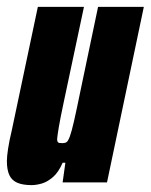

<svg xmlns="http://www.w3.org/2000/svg" viewBox="-21 -530 438 558"><path d="M71 8Q45 8 29 1Q13 -6 6 -21.5Q-1 -37 -1 -62Q-1 -75 2.5 -98Q6 -121 13 -150L89 -510H223L164 -232Q154 -185 150 -161Q146 -137 145 -126Q145 -121 146.5 -118Q148 -115 152 -114.5Q156 -114 161 -114Q168 -114 172.5 -117Q177 -120 182 -133.5Q187 -147 194 -177.5Q201 -208 212 -262L264 -510H397L290 0H161L169 -57H161Q149 -29 132.5 -15Q116 -1 100 3.5Q84 8 71 8Z"/></svg>

Font: Saira ExtraCondensed Black
Style: Italic
Weight: 900
Width: 2
Italic angle: -12°
Designer: Hector Gatti with collaboration of the Omnibus-Type team
Foundry: Omnibus-Type
Version: Version 1.101